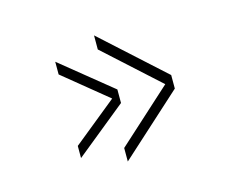

<svg xmlns="http://www.w3.org/2000/svg" viewBox="-72 -676 843 672"><g transform="rotate(-15 350.0 -340.5)"><path d="M315 -569 540 -365V-316L315 -112V-161L531 -357V-322L315 -518ZM160 -515 345 -365V-316L160 -166V-210L334 -351V-327L160 -469Z"/></g></svg>

Font: Martian Mono SemiExpanded Thin
Style: Regular
Weight: 250
Monospace: yes
Version: Version 0.930